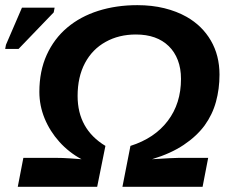

<svg xmlns="http://www.w3.org/2000/svg" viewBox="-59 -718 926 738"><path d="M468.8 -698.2Q524.9 -698.2 572.5 -686.5Q620.1 -674.8 658.2 -653.3Q718.3 -619.1 751.5 -562Q784.7 -504.9 784.7 -431.2Q784.7 -376.5 771.2 -327.1Q757.8 -277.8 727.5 -235.8Q696.8 -194.3 647.2 -161.1Q597.7 -127.9 525.4 -106Q565.9 -108.4 592.3 -109.9Q618.7 -111.3 631.3 -111.3H741.2L719.7 0H411.6L442.4 -157.2Q535.2 -186.5 585.9 -253.4Q636.7 -320.3 636.7 -414.6Q636.7 -455.1 624.5 -486.8Q612.3 -518.6 589.8 -540.5Q543.9 -585.4 463.4 -585.4Q397.9 -585.4 347.2 -557.1Q295.9 -528.8 267.6 -475.6Q239.3 -422.4 239.3 -349.1Q239.3 -221.7 346.2 -157.2L314.5 0H9.3L30.8 -111.3H150.4Q181.2 -111.3 212.4 -109.1Q243.7 -106.9 254.4 -106Q205.6 -132.3 169.2 -172.9Q132.8 -213.4 112.5 -262.7Q92.3 -312 92.3 -364.7Q92.3 -444.8 120.6 -507.1Q148.9 -569.3 199.2 -611.8Q249.5 -654.3 318.6 -676.3Q387.7 -698.2 468.8 -698.2ZM147.5 -670.4 12.2 -529.8H-39.1L-36.1 -545.9L25.4 -688.5H150.9Z"/></svg>

Font: Arimo
Style: Bold Italic
Weight: 700
Italic angle: -12°
Designer: Steve Matteson
Foundry: Monotype Imaging Inc.
Version: Version 1.33